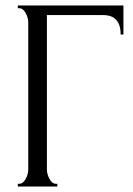

<svg xmlns="http://www.w3.org/2000/svg" viewBox="-20 -680 485 700"><path d="M184 -10H189V0H45V-10H50Q64 -10 73.5 -27.5Q83 -45 83 -63V-598Q83 -615 73.5 -632.5Q64 -650 50 -650H45V-660H430V-554H420Q420 -625 356 -625H151V-63Q151 -45 160.5 -27.5Q170 -10 184 -10Z"/></svg>

Font: Forum
Style: Regular
Weight: 400
Designer: Denis Masharov
Foundry: Denis Masharov
Version: Version 1.000